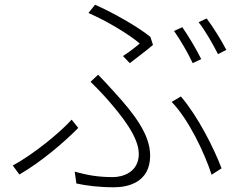

<svg xmlns="http://www.w3.org/2000/svg" viewBox="-20 -768 1040 812"><path d="M627 -578 616 -612C562 -656 455 -716 382 -748L354 -713C431 -680 527 -622 571 -584C555 -570 528 -549 500 -531L529 -501C562 -526 605 -559 627 -578ZM937 -557C918 -595 881 -654 854 -690L820 -674C849 -637 879 -584 902 -539L937 -557ZM831 -518C810 -561 776 -617 751 -653L716 -637C743 -599 776 -542 795 -501L831 -518ZM615 -110C615 -199 548 -286 463 -379C441 -403 418 -429 395 -452L363 -422C370 -415 377 -408 384 -401L391 -394C406 -379 420 -363 433 -349C495 -278 567 -189 567 -117C567 -41 501 -19 458 -19C387 -19 345 -29 296 -42L303 8C346 17 395 24 463 24C517 24 615 6 615 -110ZM917 -56C885 -141 817 -276 745 -360L706 -337C777 -264 844 -124 875 -29L917 -56ZM311 -227 283 -262C228 -201 114 -111 34 -68L62 -30C154 -83 252 -167 311 -227Z"/></svg>

Font: Glow Sans SC Normal Light
Style: Regular
Weight: 300
Designer: Ryoko NISHIZUKA (kana, bopomofo & ideographs); Paul D. Hunt (Latin, Greek & Cyrillic); Sandoll Communications, Soo-young
Version: Version 0.93